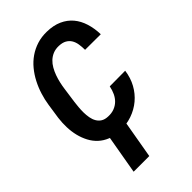

<svg xmlns="http://www.w3.org/2000/svg" viewBox="-282 -816 1152 1152"><g transform="rotate(-45 293.5 -240.0)"><path d="M524.9 -223.1Q517.6 -169.4 493.7 -126Q469.7 -82.5 433.1 -51.8Q396.5 -21 349.1 -4.6Q301.8 11.7 248 10.3Q204.6 9.3 170.9 -4.2Q137.2 -17.6 112.5 -40.3Q87.9 -63 71.8 -93.5Q55.7 -124 47.1 -158.9Q38.6 -193.8 37.4 -231.7Q36.1 -269.5 41 -307.1L55.2 -402.8Q61 -442.4 73.5 -481.9Q85.9 -521.5 104.5 -557.1Q123 -592.8 148.2 -623.3Q173.3 -653.8 205.1 -675.8Q236.8 -697.8 275.1 -710Q313.5 -722.2 358.4 -721.2Q413.1 -720.2 453.6 -701.9Q494.1 -683.6 520.8 -651.9Q547.4 -620.1 561 -576.7Q574.7 -533.2 576.2 -481.4L443.4 -481.9Q443.4 -507.8 439.7 -530.8Q436 -553.7 425.5 -570.8Q415 -587.9 396.5 -598.4Q377.9 -608.9 348.6 -609.9Q320.8 -610.8 299.3 -601.8Q277.8 -592.8 261.5 -577.4Q245.1 -562 233.2 -541Q221.2 -520 212.9 -496.8Q204.6 -473.6 199.2 -449.7Q193.8 -425.8 190.9 -403.8L177.2 -306.6Q174.8 -288.6 172.9 -266.6Q170.9 -244.6 171.1 -222.2Q171.4 -199.7 175.3 -178.2Q179.2 -156.7 189 -139.9Q198.7 -123 215.3 -112.5Q231.9 -102.1 257.8 -101.1Q287.1 -99.6 310.1 -108.4Q333 -117.2 349.6 -133.3Q366.2 -149.4 377 -172.1Q387.7 -194.8 393.1 -222.2ZM265.1 241.2H132.3L179.7 -30.8H312.5Z"/></g></svg>

Font: Roboto Mono
Style: Bold Italic
Weight: 700
Designer: Google
Version: Version 2.000985; 2015; ttfautohint (v1.3)